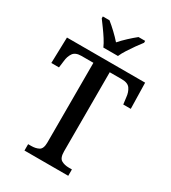

<svg xmlns="http://www.w3.org/2000/svg" viewBox="-221 -1041 1023 1151"><g transform="rotate(30 290.5 -465.5)"><path d="M138 0V-44H159Q190 -44 211.5 -55.5Q233 -67 233 -111V-662H150Q109 -662 93 -638.5Q77 -615 74 -582L68 -535H15L20 -714H561L565 -535H513L507 -582Q504 -615 488 -638.5Q472 -662 430 -662H346V-115Q346 -69 367.5 -56.5Q389 -44 420 -44H441V0ZM239 -771Q229 -794 212 -820.5Q195 -847 176 -873Q157 -899 143 -918V-931H189Q213 -912 240.5 -886Q268 -860 289 -836Q310 -860 338 -886Q366 -912 390 -931H436V-918Q421 -899 402.5 -873Q384 -847 367 -820.5Q350 -794 340 -771Z"/></g></svg>

Font: Noto Serif Georgian SemiCondensed Medium
Style: Regular
Weight: 500
Width: 4
Designer: Monotype Design Team, Akaki Razmadze
Foundry: Google LLC
Version: Version 2.003; ttfautohint (v1.8.4.7-5d5b)